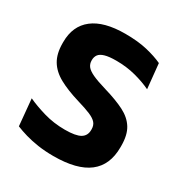

<svg xmlns="http://www.w3.org/2000/svg" viewBox="-158 -770 855 901"><g transform="rotate(30 270.0 -319.0)"><path d="M256.5 13.5Q212 13.5 173.2 7.8Q134.5 2 102.8 -7.2Q71 -16.5 47 -26.5L33.5 -170.5Q73 -152 127 -136.2Q181 -120.5 241.5 -120.5Q300 -120.5 324.8 -135.2Q349.5 -150 349.5 -181.5V-185Q349.5 -206 338.2 -219.2Q327 -232.5 300.8 -243.8Q274.5 -255 230 -268Q163 -288 118.2 -312.5Q73.5 -337 51.5 -373.8Q29.5 -410.5 29.5 -467V-473.5Q29.5 -560.5 88.8 -606.5Q148 -652.5 263 -652.5Q332 -652.5 382.2 -640.5Q432.5 -628.5 467.5 -612L481 -478Q442.5 -496.5 393.8 -509.2Q345 -522 289.5 -522Q250.5 -522 228.2 -515.5Q206 -509 197 -496.8Q188 -484.5 188 -467V-465Q188 -447 198.2 -433.5Q208.5 -420 235.2 -407.5Q262 -395 311.5 -380.5Q378 -361 421.8 -338.8Q465.5 -316.5 487.2 -281.2Q509 -246 509 -187.5V-179.5Q509 -83 446.5 -34.8Q384 13.5 256.5 13.5Z"/></g></svg>

Font: Anek Malayalam Medium
Style: Bold
Weight: 700
Version: Version 1.003